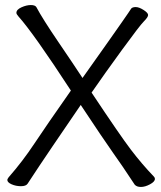

<svg xmlns="http://www.w3.org/2000/svg" viewBox="-20 -728 640 761"><path d="M300 -312Q162 -110 136 -70.5Q110 -31 103 -20.5Q96 -10 89.5 0Q83 10 63 10Q43 10 26 2.5Q9 -5 9 -15Q9 -18 14 -25Q70 -89 116 -158.5Q162 -228 261 -369Q113 -596 53 -663Q45 -672 45 -677Q45 -690 65 -699Q85 -708 102 -708Q119 -708 124 -700Q149 -653 211 -562Q273 -471 307 -419Q369 -506 405.5 -558Q442 -610 461 -637Q480 -664 488 -676L500 -694Q505 -700 518 -700Q531 -700 549 -688.5Q567 -677 567 -668.5Q567 -660 550.5 -643.5Q534 -627 464 -531Q394 -435 343 -361Q456 -191 499 -134.5Q542 -78 590 -28Q594 -24 594 -19Q594 -8 574.5 2.5Q555 13 538.5 13Q522 13 514 4Q504 -10 488 -35Q472 -60 430 -119.5Q388 -179 300 -312Z"/></svg>

Font: LXGW WenKai Lite
Style: Regular
Weight: 400
Designer: LXGW / Fontworks Inc.
Foundry: LXGW / Fontworks Inc.
Version: Version 1.511; March 25, 2025